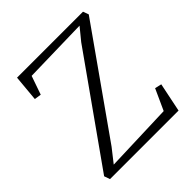

<svg xmlns="http://www.w3.org/2000/svg" viewBox="-200 -909 1060 1060"><g transform="rotate(-45 330.0 -379.5)"><path d="M620 -726 193 -121 131 -42 535 -56 591 -179 630 -170 595 0H60L48 -34L482 -647L540 -718L157 -709L119 -600L79 -606L93 -759H608Z"/></g></svg>

Font: Martel UltraLight
Style: Regular
Weight: 250
Designer: Dan Reynolds
Foundry: Dan Reynolds
Version: Version 1.001; ttfautohint (v1.1) -l 5 -r 5 -G 72 -x 0 -D la